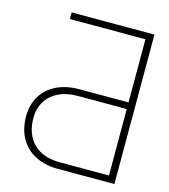

<svg xmlns="http://www.w3.org/2000/svg" viewBox="-106 -790 772 875"><g transform="rotate(15 280.0 -352.5)"><path d="M45.9 -194.3Q45.9 -249 70.6 -290Q95.2 -331.1 141.1 -353.5Q187 -376 249 -376H480.5V-673.8H124V-705.1H514.6V0H249Q186.5 0 140.6 -23.7Q94.7 -47.4 70.3 -91.3Q45.9 -135.3 45.9 -194.3ZM480.5 -344.7H249Q197.8 -344.7 159.4 -326.2Q121.1 -307.6 100.6 -273.9Q80.1 -240.2 80.1 -196.3Q80.1 -118.7 124.3 -75Q168.5 -31.2 249 -31.2H480.5Z"/></g></svg>

Font: Pretendard Std Thin
Style: Regular
Weight: 100
Designer: Base glyphs from Inter by Rasmus Andersson; Hangeul glyphs from Noto Sans CJK(Source Han Sans) by Jang Soo-young and Kan
Foundry: Kil Hyung-jin
Version: Version 1.309